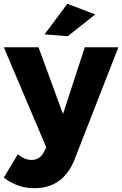

<svg xmlns="http://www.w3.org/2000/svg" viewBox="-32 -790 644 1012"><path d="M323 -770 470 -714 325 -599 203 -609ZM360 53Q300 202 148 202Q60 202 -12 146L62 23Q98 53 134 53Q178 53 199 12L212 -13L-12 -541H171L300 -189L415 -541H592Z"/></svg>

Font: Montserrat arm
Style: Bold
Weight: 700
Designer: Julieta Ulanovsky
Foundry: Julieta Ulanovsky
Version: Version 6.000;PS 006.000;hotconv 1.0.88;makeotf.lib2.5.64775